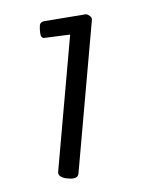

<svg xmlns="http://www.w3.org/2000/svg" viewBox="-39 -735 358 471"><g transform="rotate(5 140.0 -499.5)"><path d="M141 -297Q133 -297 126.5 -300.5Q120 -304 120 -311V-649L56 -635Q49 -635 46.5 -646Q44 -657 44 -665Q44 -673 53 -676L154 -702Q159 -702 164.5 -698.5Q170 -695 170 -690V-311Q170 -304 164 -300.5Q158 -297 149 -297Z"/></g></svg>

Font: Asap Condensed VF Beta
Style: Regular
Weight: 400
Designer: Pablo Cosgaya
Foundry: Omnibus-Type
Version: Version 1.008